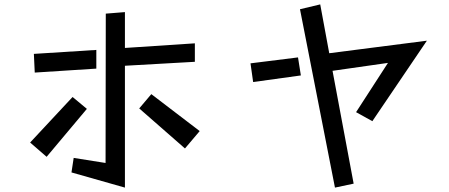

<svg xmlns="http://www.w3.org/2000/svg" viewBox="-20 -803 2040 873"><path d="M315 -85 460 -62 461 -741 548 -748V-585L866 -606V-522L548 -504V50L305 -19ZM134 -558 418 -576V-491L138 -473ZM668 -375 888 -207 821 -128 613 -310ZM310 -362 375 -308 192 -90 117 -155Z M1344 -761 1436 -783 1477 -561 1921 -618 1673 -252 1599 -293 1744 -517 1492 -481 1588 32 1503 50ZM1119 -515 1335 -542 1348 -460 1131 -430Z"/></svg>

Font: Moralerspace Krypton JPDOC
Style: Regular
Weight: 400
Version: v0.0.6; ttfautohint (v1.8.4.7-5d5b-dirty) -l 6 -r 45 -G 200 